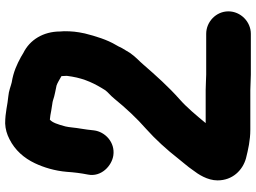

<svg xmlns="http://www.w3.org/2000/svg" viewBox="-144 -624 992 744"><g transform="rotate(-90 352.0 -252.0)"><path d="M602 -515C602 -580.5 569.3 -632.9 518.8 -657.5C515.1 -659.5 508.3 -664.1 502.9 -667C474.5 -682.3 446 -695.9 404.7 -702.6C390.6 -705.8 372 -714.2 349.9 -715.9C318.7 -718.3 289.1 -728 245.5 -728C223.8 -727.1 203.9 -721.3 184.6 -711.3C141.9 -689.9 111.3 -654.8 91.4 -612.7C75.5 -579.1 62 -536.2 58.1 -488.9C56.3 -462.1 53.2 -435.7 47.5 -406.9C37.3 -356.1 81.1 -314.6 122 -308.8C172.4 -301.5 213.6 -340.6 218.8 -384.1C220.8 -401.6 222.6 -419.2 225.6 -435.5C229.3 -455.2 230.6 -481.4 234.1 -494.5C242.3 -525.1 249 -545.1 260.4 -554.8C270.8 -554.1 282.6 -552 295.1 -549.5C312 -546.1 329.2 -545 335.2 -542.6C356.1 -535.2 375.6 -533 392.5 -528.9C401 -526.3 414.4 -518.2 429 -509.9C429.2 -504.1 429.3 -499.1 430 -491.8V-488.4C428.9 -482.5 427.9 -476.2 427.2 -469.3C418.5 -418.2 399.7 -380 374.3 -340C366.3 -329 355.6 -322.2 340.6 -303.8C305.2 -260.3 265.7 -217.8 224.5 -181.8C184.5 -146.2 143.1 -100.6 110.2 -58.3C96 -39.7 78.9 -21.7 64.8 -0.7C48.6 20.2 25 55.7 25 95C25 153.1 64.2 192.3 110.6 205.2C143.9 213.5 180 222 222 222H375C393.8 222 413.9 224 435 224H593C640.2 224 680 184.2 680 137C680 89.4 639.6 51 593 51H435C418.3 51 397.8 49 376 49H247C276.3 13.7 307.7 -24.4 339.5 -52.2C388.1 -95.4 431.5 -143.9 473 -191.7C488.6 -210.2 500.5 -218.7 518.3 -243.4C518.6 -243.8 519.1 -244.6 519.4 -245.1L538.1 -276.2C543.2 -287.2 545.5 -291.6 549.4 -298.1C570.1 -332.5 584 -377.8 594.4 -419.3C601.2 -451.2 603 -469.1 603 -500C603 -505 602 -509.2 602 -515Z"/></g></svg>

Font: Smoothie
Style: Bd
Weight: 700
Foundry: Cannot Into Space Fonts
Version: Version 0.8